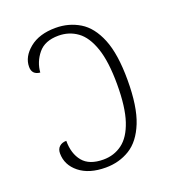

<svg xmlns="http://www.w3.org/2000/svg" viewBox="-107 -624 637 715"><g transform="rotate(-20 211.0 -266.5)"><path d="M192 10Q126 10 87.5 -21Q49 -52 49 -98Q49 -115 59.5 -124.5Q70 -134 87 -134Q87 -83 112.5 -52Q138 -21 194 -21Q236 -21 268.5 -45Q301 -69 319 -123Q337 -177 337 -267Q337 -357 318.5 -411Q300 -465 267.5 -488.5Q235 -512 193 -512Q139 -512 112.5 -479.5Q86 -447 83 -406Q51 -409 51 -440Q51 -480 89.5 -511.5Q128 -543 193 -543Q245 -543 287.5 -517.5Q330 -492 354.5 -432Q379 -372 379 -269Q379 -164 354.5 -103Q330 -42 287.5 -16Q245 10 192 10Z"/></g></svg>

Font: Noto Serif SemiCondensed ExtraLight
Style: Regular
Weight: 200
Width: 4
Designer: Monotype Design Team
Foundry: Monotype Imaging Inc.
Version: Version 2.014